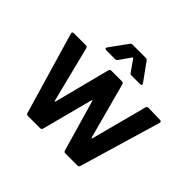

<svg xmlns="http://www.w3.org/2000/svg" viewBox="-166 -890 1080 1080"><g transform="rotate(45 373.5 -350.0)"><path d="M25 -502Q25 -512 36 -512H131Q142 -512 145 -502L229 -168Q230 -165 232 -165Q234 -165 235 -168L321 -502Q324 -512 335 -512H418Q429 -512 432 -502L522 -168Q523 -165 525 -165Q527 -165 528 -168L616 -502Q619 -512 630 -512L724 -510Q730 -510 732.5 -506.5Q735 -503 734 -497L590 -10Q587 0 577 0H481Q470 0 467 -10L379 -315Q378 -318 376 -318Q374 -318 373 -315L293 -10Q290 0 279 0H183Q172 0 169 -10L26 -498ZM315 -700H420Q429 -700 434 -693L510 -588Q513 -584 513 -580Q513 -573 503 -573H433Q424 -573 419 -581L372 -648Q370 -650 368 -650Q366 -650 365 -648L318 -581Q313 -573 304 -573H233Q225 -573 223 -577.5Q221 -582 225 -588L301 -693Q306 -700 315 -700Z"/></g></svg>

Font: Barlow SemiBold
Style: Regular
Weight: 600
Designer: Jeremy Tribby
Foundry: Tribby Type
Version: Version 1.422